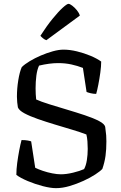

<svg xmlns="http://www.w3.org/2000/svg" viewBox="-20 -978 628 998"><path d="M271 0Q243 0 202.5 -10.5Q162 -21 124 -37Q86 -53 65 -69Q65 -98 69.5 -131.5Q74 -165 80 -196.5Q86 -228 92 -250Q112 -250 125 -247.5Q138 -245 142 -243L163 -106Q179 -98 202.5 -90Q226 -82 251.5 -77Q277 -72 296 -72Q325 -72 360 -80.5Q395 -89 417 -99Q427 -117 431.5 -145.5Q436 -174 436 -204Q436 -223 434.5 -243Q433 -263 429 -279Q398 -291 354.5 -304Q311 -317 264.5 -331Q218 -345 176.5 -359.5Q135 -374 107 -389Q79 -404 73 -420Q71 -432 69.5 -446Q68 -460 68 -475Q68 -518 75 -561Q82 -604 93 -629Q108 -644 134.5 -660Q161 -676 192.5 -689.5Q224 -703 255 -711.5Q286 -720 310 -720Q343 -720 380 -711Q417 -702 450.5 -688Q484 -674 506 -658Q506 -634 501.5 -601Q497 -568 491 -537.5Q485 -507 480 -490Q465 -490 451 -493.5Q437 -497 430 -500L411 -625Q383 -636 351 -643Q319 -650 282 -650Q238 -650 183 -637Q173 -616 169 -584.5Q165 -553 165 -519Q165 -488 168 -461Q192 -450 235 -436.5Q278 -423 327 -408.5Q376 -394 421 -379Q466 -364 495.5 -348.5Q525 -333 527 -317Q531 -288 532 -274Q533 -260 533 -243Q533 -201 528.5 -168Q524 -135 512 -100Q501 -88 475 -71Q449 -54 414 -38Q379 -22 342 -11Q305 0 271 0ZM221 -769Q212 -772 203.5 -779Q195 -786 190 -792Q222 -842 252.5 -879.5Q283 -917 305.5 -937.5Q328 -958 336 -958Q343 -958 355.5 -948.5Q368 -939 379.5 -925Q391 -911 395 -897Z"/></svg>

Font: Texturina 72pt Medium
Style: Regular
Weight: 500
Designer: Guillermo Torres Carreño
Foundry: Omnibus-Type
Version: Version 1.002; ttfautohint (v1.8.3)